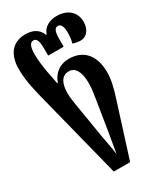

<svg xmlns="http://www.w3.org/2000/svg" viewBox="-246 -863 1010 1192"><g transform="rotate(-30 259.0 -267.0)"><path d="M199 240H316L437 -142C458 -206 472 -264 472 -314C472 -434 413 -506 307 -506C236 -506 193 -466 173 -410H169L150 -509C143 -546 137 -602 137 -636C137 -687 148 -715 173 -715C196 -715 206 -692 206 -641V-587H317V-641C317 -692 326 -717 350 -717C373 -717 383 -691 383 -648C383 -610 377 -588 373 -577C390 -571 411 -567 430 -567C466 -567 502 -599 502 -659C502 -731 450 -774 374 -774C323 -774 280 -753 263 -705H259C242 -753 200 -773 149 -773C54 -773 6 -707 6 -606C6 -517 29 -430 48 -356ZM268 156C264 117 254 70 245 21L207 -210C201 -246 193 -287 193 -324C193 -391 214 -439 268 -439C309 -439 339 -401 339 -314C339 -280 334 -243 327 -202L291 21C284 64 274 117 268 156Z"/></g></svg>

Font: Noto Serif Georgian ExtraCondensed Bold
Style: Regular
Weight: 700
Width: 2
Designer: Monotype Design Team, Akaki Razmadze
Foundry: Google LLC
Version: Version 2.003